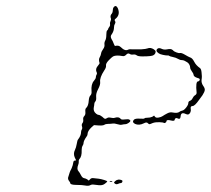

<svg xmlns="http://www.w3.org/2000/svg" viewBox="-20 -611 685 623"><path d="M335 -22 339 -24Q344 -24 345 -22L341 -21Q336 -21 335 -22ZM360 -27Q364 -29 369.5 -28Q375 -27 377 -25Q378 -23 376.5 -20Q375 -17 372 -17Q369 -17 363.5 -14.5Q358 -12 354 -14.5Q350 -17 350 -18.5Q350 -20 354 -23.5Q358 -27 360 -27ZM491 -453Q496 -457 506 -452Q513 -449 523 -451Q533 -453 537.5 -450.5Q542 -448 543 -446Q545 -444 552.5 -441Q560 -438 564 -439Q569 -440 580 -433.5Q591 -427 596 -425Q604 -423 610 -411Q616 -399 629 -390Q633 -387 634 -376Q636 -363 634 -352Q633 -342 639 -333Q645 -325 644.5 -319Q644 -313 637 -302Q630 -292 626 -287Q612 -267 605 -267Q597 -267 599 -257Q600 -253 598 -247Q593 -236 583 -241Q567 -249 566 -233Q565 -222 556 -227Q552 -229 549.5 -227Q547 -225 547 -223Q547 -217 535 -220Q520 -224 520 -217Q520 -215 517 -213Q514 -211 512 -212Q510 -214 497.5 -214.5Q485 -215 476 -212Q467 -208 465 -208Q463 -208 460 -211Q456 -216 447 -211Q431 -203 418 -209Q407 -215 415 -223Q420 -227 434 -226Q448 -225 449 -227Q450 -229 458.5 -229Q467 -229 474 -232L480 -236L483 -232Q486 -228 494.5 -229.5Q503 -231 508 -234.5Q513 -238 522.5 -243Q532 -248 540 -246Q556 -243 562 -248Q566 -251 571 -252Q577 -253 584 -262Q591 -271 591 -276.5Q591 -282 596.5 -284Q602 -286 605 -292.5Q608 -299 613 -302Q618 -305 618 -310Q614 -347 623 -347Q625 -347 627 -349.5Q629 -352 628 -354Q627 -357 621 -358Q608 -362 608 -369Q608 -372 602.5 -379.5Q597 -387 597 -392Q597 -397 594 -402Q592 -406 587.5 -409Q583 -412 578.5 -414Q574 -416 570 -416Q564 -416 557.5 -420Q551 -424 541 -426Q531 -428 528.5 -430Q526 -432 523 -431Q518 -431 508.5 -433Q499 -435 495 -438Q483 -446 491 -453ZM349 -588Q356 -596 362 -585Q371 -564 356 -551Q350 -547 353 -543Q356 -539 353 -534Q350 -529 350 -523Q350 -510 342 -499Q337 -493 342 -484Q346 -478 349 -469.5Q352 -461 354 -462Q365 -465 372 -458Q386 -444 396 -450Q400 -452 407 -451Q423 -451 439 -451Q454 -452 459 -454Q468 -458 479 -451Q485 -447 485 -444Q485 -436 478 -432Q473 -428 442 -428Q428 -428 423.5 -431.5Q419 -435 412 -434Q405 -433 401 -436Q395 -440 389 -433Q384 -428 378 -429Q357 -433 347 -428Q342 -425 332.5 -415Q323 -405 324 -398.5Q325 -392 318 -382Q303 -359 305 -345Q306 -336 298.5 -322Q291 -308 292 -297Q293 -286 289.5 -282Q286 -278 286 -274Q286 -270 284.5 -263.5Q283 -257 285 -251Q287 -246 292 -242Q297 -238 301 -238Q304 -238 312 -232Q318 -226 320.5 -225.5Q323 -225 327.5 -228Q332 -231 340 -229Q348 -227 353 -229Q366 -233 372 -225Q374 -222 385 -223.5Q396 -225 399.5 -223Q403 -221 403 -219Q403 -216 397 -212Q391 -208 387 -208Q382 -208 376 -206.5Q370 -205 361 -208Q352 -211 345 -210Q338 -209 330.5 -209Q323 -209 318.5 -206Q314 -203 299 -204L285 -205L277 -198Q264 -186 264 -175Q264 -172 261 -168Q251 -154 251 -146Q251 -143 248 -138Q245 -133 245 -124Q246 -103 237 -94Q235 -91 235.5 -86.5Q236 -82 234 -77Q228 -62 235 -55Q238 -52 242.5 -43Q247 -34 252.5 -33Q258 -32 263 -29L268 -25L272 -29Q276 -34 283 -33Q290 -32 301 -31Q308 -30 318 -27Q328 -24 328 -22Q328 -21 320.5 -15Q313 -9 301.5 -10Q290 -11 284 -12Q278 -13 272.5 -10Q267 -7 256.5 -9Q246 -11 229 -11Q208 -11 208 -17Q208 -19 204 -24Q200 -29 201 -35Q207 -56 210 -60Q212 -63 216 -75Q218 -86 219 -88Q220 -90 224 -90Q226 -91 227 -91Q227 -91 226.5 -92Q226 -93 225 -95Q224 -97 223 -99Q217 -112 223 -124Q227 -132 229 -144Q231 -156 233 -158Q243 -171 243 -182Q243 -187 245.5 -191Q248 -195 246 -201Q244 -207 247.5 -211.5Q251 -216 250 -223Q249 -230 253.5 -234.5Q258 -239 257 -248Q256 -257 259 -260Q267 -267 268 -285Q269 -297 273.5 -301.5Q278 -306 277 -315Q275 -338 285 -349Q291 -356 291 -360.5Q291 -365 293.5 -369Q296 -373 293 -378Q289 -388 298 -398Q304 -405 303 -407Q299 -418 304 -426Q307 -431 308 -437.5Q309 -444 314.5 -451.5Q320 -459 319 -466Q318 -473 321.5 -479.5Q325 -486 325 -498Q325 -510 328 -512.5Q331 -515 331 -517Q331 -519 334.5 -523.5Q338 -528 337 -532.5Q336 -537 338.5 -542Q341 -547 340 -551Q336 -560 343 -567Q346 -571 346 -577.5Q346 -584 349 -588Z"/></svg>

Font: TT2020 Style D
Style: Italic
Weight: 400
Italic angle: -15°
Version: Version 0.2.000